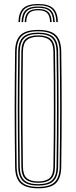

<svg xmlns="http://www.w3.org/2000/svg" viewBox="-20 -958 390 982"><path d="M175.2 -937.5Q228 -937.5 251.4 -916Q274.8 -894.5 276.2 -845H268.2Q267 -891.2 245.4 -911.1Q223.8 -931 175.2 -931Q127 -931 105.2 -911.1Q83.5 -891.2 82.2 -845H74.2Q75.8 -894.5 99.1 -916Q122.5 -937.5 175.2 -937.5ZM175.2 -924.8Q219.5 -924.8 239.2 -906.2Q259 -887.8 260.2 -845H252.2Q251.2 -884.2 233.4 -901.2Q215.5 -918.2 175.2 -918.2Q135.2 -918.2 117.4 -901.2Q99.5 -884.2 98.2 -845H90.2Q91.5 -887.8 111.2 -906.2Q131 -924.8 175.2 -924.8ZM175.2 -912Q211 -912 227.1 -896.4Q243.2 -880.8 244.2 -845H236.2Q235.2 -877.5 221.1 -891.5Q207 -905.5 175.2 -905.5Q143.5 -905.5 129.4 -891.5Q115.2 -877.5 114.2 -845H106.2Q107.5 -880.8 123.5 -896.4Q139.5 -912 175.2 -912ZM175.2 5Q112.8 5 85.4 -20.6Q58 -46.2 57.2 -105Q56.2 -191.2 55.6 -263.6Q55 -336 55 -403.2Q55 -470.5 55.6 -541Q56.2 -611.5 57.2 -694Q58 -753.5 85.4 -779.2Q112.8 -805 175.2 -805Q238 -805 265.2 -779.2Q292.5 -753.5 293.2 -694Q294.5 -611.5 295 -541Q295.5 -470.5 295.5 -403.2Q295.5 -336 295 -263.6Q294.5 -191.2 293.2 -105Q292.5 -46.2 265.2 -20.6Q238 5 175.2 5ZM175.2 -2Q233.5 -2 259 -26Q284.5 -50 285.2 -105Q286.5 -191.2 287 -263.6Q287.5 -336 287.5 -403.2Q287.5 -470.5 287 -541Q286.5 -611.5 285.2 -694Q284.5 -749.8 259 -773.9Q233.5 -798 175.2 -798Q117 -798 91.5 -773.9Q66 -749.8 65.2 -694Q64.2 -611.5 63.6 -541Q63 -470.5 63 -403.2Q63 -336 63.6 -263.6Q64.2 -191.2 65.2 -105Q66 -50 91.6 -26Q117.2 -2 175.2 -2ZM175.2 -9Q121.5 -9 97.8 -31.4Q74 -53.8 73.2 -105Q72.2 -191.2 71.6 -263.6Q71 -336 71 -403.2Q71 -470.5 71.6 -541Q72.2 -611.5 73.2 -694Q74 -746 97.8 -768.5Q121.5 -791 175.2 -791Q229 -791 252.8 -768.5Q276.5 -746 277.2 -694Q278.5 -611.5 279 -541Q279.5 -470.5 279.5 -403.2Q279.5 -336 279 -263.6Q278.5 -191.2 277.2 -105Q276.5 -53.8 252.8 -31.4Q229 -9 175.2 -9ZM175.2 -16Q223.8 -16 246.2 -36.4Q268.8 -56.8 269.2 -105Q270.5 -191.2 271 -263.6Q271.5 -336 271.5 -403.2Q271.5 -470.5 271 -541Q270.5 -611.5 269.2 -694Q268.5 -742.2 246.6 -763.1Q224.8 -784 175.2 -784Q125.8 -784 103.9 -763.1Q82 -742.2 81.2 -694Q80.2 -611.5 79.6 -541Q79 -470.5 79 -403.2Q79 -336 79.6 -263.6Q80.2 -191.2 81.2 -105Q81.8 -56.8 104.2 -36.4Q126.8 -16 175.2 -16ZM175.2 -23Q133 -23 111.4 -40.8Q89.8 -58.5 89.2 -105Q87.8 -220 87.2 -316.8Q86.8 -413.5 87.4 -504.6Q88 -595.8 89.2 -694Q89.8 -739.5 110.6 -758.2Q131.5 -777 175.2 -777Q219.2 -777 240 -758.2Q260.8 -739.5 261.2 -694Q262.2 -625.5 262.8 -556.6Q263.2 -487.8 263.4 -416.1Q263.5 -344.5 263 -267.4Q262.5 -190.2 261.2 -105Q260.8 -58.5 239.1 -40.8Q217.5 -23 175.2 -23ZM175.2 -30Q214 -30 233.4 -46.6Q252.8 -63.2 253.2 -106Q254.2 -183.5 254.9 -254.2Q255.5 -325 255.5 -394.6Q255.5 -464.2 255 -537.5Q254.5 -610.8 253.2 -693Q252.8 -736.2 233.4 -753.1Q214 -770 175.2 -770Q136.8 -770 117.2 -753.1Q97.8 -736.2 97.2 -693Q96 -603 95.4 -511.1Q94.8 -419.2 95.2 -319.6Q95.8 -220 97.2 -106Q97.8 -63.2 117.2 -46.6Q136.8 -30 175.2 -30Z"/></svg>

Font: Big Shoulders Inline Text Thin Thin
Style: Regular
Weight: 250
Version: Version 2.002